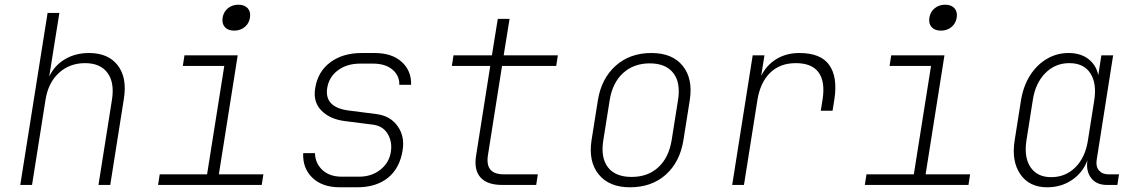

<svg xmlns="http://www.w3.org/2000/svg" viewBox="-20 -785 4840 815"><path d="M66 0 182 -730H232L208 -580L189 -460Q211 -507 255.5 -533.5Q300 -560 358 -560Q439 -560 479.5 -508Q520 -456 506 -367L448 0H398L455 -360Q467 -434 436.5 -475.5Q406 -517 341 -517Q275 -517 229.5 -475Q184 -433 173 -360L116 0Z M651 0 658 -45H859L932 -505H756L763 -550H989L909 -45H1098L1091 0ZM974 -655Q948 -655 934.5 -670Q921 -685 925 -710Q929 -735 947.5 -750Q966 -765 992 -765Q1018 -765 1031.5 -750Q1045 -735 1041 -710Q1037 -685 1018.5 -670Q1000 -655 974 -655Z M1423 10Q1348 10 1306 -30.5Q1264 -71 1267 -135H1317Q1318 -92 1348.5 -63.5Q1379 -35 1431 -35H1504Q1557 -35 1594.5 -64.5Q1632 -94 1639 -140Q1646 -183 1625.5 -217Q1605 -251 1562 -256L1444 -271Q1380 -279 1344 -316Q1308 -353 1318 -411Q1329 -481 1382 -520.5Q1435 -560 1516 -560H1570Q1644 -560 1685.5 -522Q1727 -484 1725 -425H1675Q1676 -464 1646 -489.5Q1616 -515 1563 -515H1509Q1453 -515 1415 -487Q1377 -459 1369 -412Q1356 -330 1459 -316L1576 -301Q1636 -294 1667.5 -250Q1699 -206 1689 -147Q1677 -71 1627 -30.5Q1577 10 1496 10Z M2111 0Q2048 0 2019.5 -32Q1991 -64 2001 -125L2061 -505H1898L1905 -550H2068L2093 -705H2143L2118 -550H2348L2341 -505H2111L2051 -125Q2039 -45 2118 -45H2263L2256 0Z M2654 10Q2566 10 2521.5 -44.5Q2477 -99 2491 -190L2518 -360Q2533 -452 2593.5 -506Q2654 -560 2745 -560Q2834 -560 2878 -505.5Q2922 -451 2908 -360L2881 -190Q2866 -97 2806 -43.5Q2746 10 2654 10ZM2661 -34Q2730 -34 2774.5 -75Q2819 -116 2831 -190L2858 -360Q2870 -434 2838 -475Q2806 -516 2738 -516Q2670 -516 2625 -475Q2580 -434 2568 -360L2541 -190Q2529 -116 2560.5 -75Q2592 -34 2661 -34Z M3088 0 3175 -550H3225L3211 -463Q3234 -509 3276 -534.5Q3318 -560 3373 -560Q3464 -560 3500 -509Q3536 -458 3522 -365L3514 -315H3464L3472 -365Q3483 -439 3454.5 -478Q3426 -517 3358 -517Q3291 -517 3249 -476Q3207 -435 3195 -360L3138 0Z M3651 0 3658 -45H3859L3932 -505H3756L3763 -550H3989L3909 -45H4098L4091 0ZM3974 -655Q3948 -655 3934.5 -670Q3921 -685 3925 -710Q3929 -735 3947.5 -750Q3966 -765 3992 -765Q4018 -765 4031.5 -750Q4045 -735 4041 -710Q4037 -685 4018.5 -670Q4000 -655 3974 -655Z M4425 10Q4349 10 4311 -45.5Q4273 -101 4287 -189L4314 -360Q4324 -420 4352.5 -465Q4381 -510 4423.5 -535Q4466 -560 4516 -560Q4567 -560 4600 -534.5Q4633 -509 4642 -466L4655 -550H4705L4635 -105Q4631 -78 4645 -61.5Q4659 -45 4685 -45H4730L4723 0H4678Q4634 0 4611.5 -29.5Q4589 -59 4596 -105Q4577 -53 4531 -21.5Q4485 10 4425 10ZM4442 -33Q4503 -33 4545 -75Q4587 -117 4598 -189L4625 -360Q4636 -432 4608 -474.5Q4580 -517 4519 -517Q4459 -517 4417 -474.5Q4375 -432 4364 -360L4337 -189Q4326 -117 4354.5 -75Q4383 -33 4442 -33Z"/></svg>

Font: JetBrains Mono NL Thin
Style: Italic
Weight: 100
Italic angle: -9°
Monospace: yes
Designer: Philipp Nurullin, Konstantin Bulenkov
Foundry: JetBrains
Version: Version 2.305; ttfautohint (v1.8.4.7-5d5b)